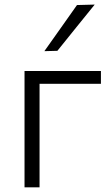

<svg xmlns="http://www.w3.org/2000/svg" viewBox="-20 -798 478 818"><path d="M84.5 0V-495.5H410V-441H148.5V0ZM169 -580Q204 -629.5 239 -678.8Q274 -728 308 -776.5L383.5 -778.5Q342.5 -728 303 -679Q263.5 -630 224.5 -581.5Z"/></svg>

Font: Commissioner Light
Style: Regular
Weight: 300
Designer: Kostas Bartsokas
Foundry: Kostas Bartsokas
Version: Version 1.000; ttfautohint (v1.8.3)